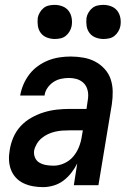

<svg xmlns="http://www.w3.org/2000/svg" viewBox="-20 -760 540 788"><path d="M157 8Q136 8 116 4.5Q96 1 77.5 -7.5Q59 -16 45.5 -30.5Q32 -45 25 -63.5Q18 -82 17 -102.5Q16 -123 20 -145Q24 -171 35 -196.5Q46 -222 65 -242.5Q84 -263 109 -277Q134 -291 160 -299Q186 -307 212.5 -310Q239 -313 265 -313H335L340 -347Q341 -352 341.5 -358Q342 -364 342 -369Q342 -385 336.5 -399Q331 -413 319.5 -422.5Q308 -432 293.5 -436Q279 -440 263 -440Q247 -440 230.5 -436.5Q214 -433 199.5 -423.5Q185 -414 175 -399.5Q165 -385 163 -369V-368H63V-369Q67 -392 76.5 -414Q86 -436 101 -455.5Q116 -475 136.5 -489.5Q157 -504 179 -512.5Q201 -521 224 -524.5Q247 -528 270 -528Q296 -528 322 -523.5Q348 -519 370 -507.5Q392 -496 409 -477.5Q426 -459 434 -435.5Q442 -412 442.5 -385.5Q443 -359 439 -332L384 0H283L297 -89Q287 -69 272.5 -50.5Q258 -32 240 -18.5Q222 -5 200 1.5Q178 8 157 8ZM200 -80Q222 -80 244 -90Q266 -100 281 -118Q296 -136 304.5 -158Q313 -180 316 -202L320 -225H265Q250 -225 235.5 -224Q221 -223 206 -219.5Q191 -216 177 -209.5Q163 -203 151 -193Q139 -183 131 -169.5Q123 -156 120 -142Q118 -126 124 -112.5Q130 -99 142.5 -92Q155 -85 170 -82.5Q185 -80 200 -80ZM405 -600Q388 -600 372.5 -606Q357 -612 347.5 -624.5Q338 -637 335.5 -653.5Q333 -670 335 -687Q337 -698 343.5 -709Q350 -720 359.5 -727.5Q369 -735 381 -737.5Q393 -740 404 -740Q421 -740 436.5 -734Q452 -728 461.5 -715.5Q471 -703 474 -686.5Q477 -670 474 -653Q472 -642 465.5 -631Q459 -620 449.5 -612.5Q440 -605 428 -602.5Q416 -600 405 -600ZM205 -600Q188 -600 172.5 -606Q157 -612 147.5 -624.5Q138 -637 135.5 -653.5Q133 -670 135 -687Q137 -698 143.5 -709Q150 -720 159.5 -727.5Q169 -735 181 -737.5Q193 -740 204 -740Q221 -740 236.5 -734Q252 -728 261.5 -715.5Q271 -703 274 -686.5Q277 -670 274 -653Q272 -642 265.5 -631Q259 -620 249.5 -612.5Q240 -605 228 -602.5Q216 -600 205 -600Z"/></svg>

Font: Iosevka Semibold Oblique
Style: Regular
Weight: 600
Italic angle: -9°
Monospace: yes
Designer: Belleve Invis
Foundry: Belleve Invis
Version: Version 32.5.0; ttfautohint (v1.8.4)